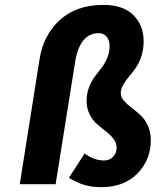

<svg xmlns="http://www.w3.org/2000/svg" viewBox="-20 -755 640 787"><path d="M395 12.2Q355.5 12.2 325.2 2.9Q294.9 -6.3 262.2 -25.9L327.1 -126Q365.2 -97.2 407.2 -97.2Q429.2 -97.2 443.6 -112.3Q458 -127.4 458 -150.9Q458 -169.4 445.3 -185.8Q432.6 -202.1 414.6 -216.1Q396.5 -230 378.4 -245.6Q360.4 -261.2 347.7 -285.6Q335 -310.1 335 -340.8Q335 -371.1 344.7 -396.7Q354.5 -422.4 368.2 -440.4Q381.8 -458.5 395.8 -476.3Q409.7 -494.1 419.4 -517.1Q429.2 -540 429.2 -566.9Q429.2 -589.4 417.5 -604.2Q405.8 -619.1 384.8 -619.1Q345.2 -619.1 321 -588.4Q296.9 -557.6 288.1 -502L208 0H61L142.1 -512.2Q157.7 -611.8 225.6 -673.3Q293.5 -734.9 403.8 -734.9Q485.4 -734.9 527.1 -692.6Q568.8 -650.4 568.8 -586.9Q568.8 -552.2 559.1 -523.4Q549.3 -494.6 535.6 -475.6Q522 -456.5 508.3 -440.4Q494.6 -424.3 484.9 -407.2Q475.1 -390.1 475.1 -373Q475.1 -356.9 487.8 -342.3Q500.5 -327.6 518.6 -314Q536.6 -300.3 554.7 -284.2Q572.8 -268.1 585.4 -241.5Q598.1 -214.8 598.1 -181.2Q598.1 -99.6 543.2 -43.7Q488.3 12.2 395 12.2Z"/></svg>

Font: Office Code Pro D Bold Italic
Style: Regular
Weight: 700
Italic angle: -9°
Designer: Nathan Rutzky & Paul D. Hunt
Foundry: Adobe Systems Incorporated
Version: Version 1.004;PS 001.004;hotconv 1.0.70;makeotf.lib2.5.58329